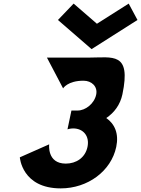

<svg xmlns="http://www.w3.org/2000/svg" viewBox="-20 -1048 784 1067"><path d="M330.6 -557C330.6 -557 355.7 -599.5 444.1 -599.5C489.2 -599.5 524 -567.2 514.5 -522.2C503.8 -471.2 454.3 -433.8 411.8 -433.8H377L355 -329.2C355 -329.2 369.6 -334.3 386.6 -334.3C442.8 -334.3 478.9 -291.8 466.2 -231.5C453.7 -172 404.2 -138.8 345.5 -138.8C240.1 -138.8 253.3 -245.9 253.3 -245.9L90.2 -173.7C90.2 -173.7 101.5 -1.1 317.4 -1.1C467.9 -1.1 597.7 -97.2 626 -231.5C641.5 -305.4 617.9 -359 570.5 -392.1C615 -421.9 648.1 -466.1 660.3 -523.9C710.1 -761 606.3 -727.9 472.8 -727.9H240.8ZM744 -937 695.2 -1028 518.6 -916 389.2 -1028 302 -937 489 -775Z"/></svg>

Font: Hussar
Style: BdOblTwo
Weight: 700
Foundry: Cannot Into Space Fonts
Version: Version 2.00